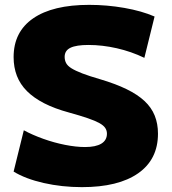

<svg xmlns="http://www.w3.org/2000/svg" viewBox="-20 -760 706 790"><path d="M317 10Q235 10 160 -7Q85 -24 36 -54L78 -224Q113 -205 157.5 -189Q202 -173 247.5 -164Q293 -155 330 -155Q374 -155 397 -169Q420 -183 420 -210Q420 -223 413 -233.5Q406 -244 389 -253.5Q372 -263 341.5 -273.5Q311 -284 264 -297Q205 -313 162 -335Q119 -357 91 -385Q63 -413 49.5 -448Q36 -483 36 -525Q36 -629 116.5 -684.5Q197 -740 347 -740Q420 -740 491.5 -727.5Q563 -715 616 -692L574 -522Q520 -548 460.5 -561.5Q401 -575 344 -575Q294 -575 270 -563.5Q246 -552 246 -526Q246 -512 252 -500.5Q258 -489 274 -479Q290 -469 318.5 -458Q347 -447 392 -434Q456 -415 501 -393Q546 -371 574.5 -344.5Q603 -318 616.5 -284.5Q630 -251 630 -210Q630 -104 548.5 -47Q467 10 317 10Z"/></svg>

Font: M PLUS 1 Black
Style: Regular
Weight: 900
Designer: Coji Morishita
Foundry: UNDERFOREST DESIGN
Version: Version 1.001